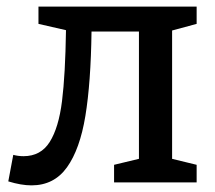

<svg xmlns="http://www.w3.org/2000/svg" viewBox="-20 -550 647 579"><path d="M573 -478 499 -458V-71L573 -53V0H324V-53L399 -71V-455H256Q254 -301 237.5 -200.5Q221 -100 182 -45.5Q143 9 75 9Q44 9 5 -3L20 -83Q35 -79 51 -79Q103 -79 130 -122Q157 -165 167 -245Q177 -325 179 -459L96 -478V-530H573Z"/></svg>

Font: Bitter Pro Medium
Style: Regular
Weight: 500
Designer: Sol Matas, and Bitter project Authors
Foundry: Sol Matas
Version: Version 1.010